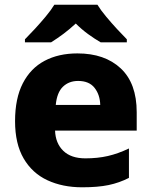

<svg xmlns="http://www.w3.org/2000/svg" viewBox="-20 -786 643 816"><path d="M309 -559Q425 -559 493 -495.5Q561 -432 561 -309V-231H214Q216 -177 249 -145Q282 -113 343 -113Q395 -113 438.5 -123Q482 -133 528 -155V-30Q487 -9 441.5 0.5Q396 10 329 10Q246 10 181.5 -20Q117 -50 80.5 -112.5Q44 -175 44 -271Q44 -368 77 -432Q110 -496 169.5 -527.5Q229 -559 309 -559ZM312 -442Q273 -442 247.5 -417.5Q222 -393 217 -340H406Q405 -383 382 -412.5Q359 -442 312 -442ZM394 -766Q408 -743 431 -715.5Q454 -688 477.5 -662.5Q501 -637 519 -619V-606H408Q382 -621 354.5 -641Q327 -661 302 -686Q275 -661 249.5 -642Q224 -623 197 -606H86V-619Q105 -638 128.5 -663.5Q152 -689 174.5 -716Q197 -743 211 -766Z"/></svg>

Font: Noto Sans Malayalam ExtraBold
Style: Regular
Weight: 800
Designer: Jelle Bosma - Monotype Design Team
Foundry: Monotype Imaging Inc.
Version: Version 2.104; ttfautohint (v1.8.4.7-5d5b)